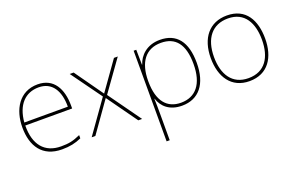

<svg xmlns="http://www.w3.org/2000/svg" viewBox="-92 -909 2342 1513"><g transform="rotate(-20 1078.5 -153.0)"><path d="M287 -538C133 -538 59 -408 59 -259C59 -104 130 10 296 10C360 10 408 0 459 -23V-50C397 -22 360 -15 296 -15C159 -15 84 -105 86 -266H479V-291C479 -430 422 -538 287 -538ZM287 -513C399 -513 453 -423 452 -291H87C99 -436 175 -513 287 -513Z M739 -272 546 0H577L756 -253L937 0H969L774 -272L957 -528H925L756 -290L587 -528H554Z M1312 -538C1202 -538 1138 -472 1116 -402H1114L1112 -528H1090V232H1116V15C1116 -27 1116 -71 1114 -116H1116C1138 -46 1197 10 1302 10C1443 10 1525 -91 1525 -269C1525 -445 1452 -538 1312 -538ZM1312 -513C1434 -513 1498 -434 1498 -269C1498 -101 1425 -15 1302 -15C1188 -15 1116 -92 1116 -262V-265C1116 -421 1184 -513 1312 -513Z M2097 -264C2097 -417 2033 -538 1874 -538C1727 -538 1641 -432 1641 -264C1641 -107 1716 10 1868 10C2025 10 2097 -109 2097 -264ZM1668 -264C1668 -420 1742 -513 1874 -513C2015 -513 2070 -402 2070 -264C2070 -119 2008 -15 1868 -15C1733 -15 1668 -117 1668 -264Z"/></g></svg>

Font: Noto Sans Thai Looped Thin
Style: Regular
Weight: 100
Designer: Sasikarn Vongin, Ben Mitchell
Foundry: The Fontpad Ltd
Version: Version 1.001